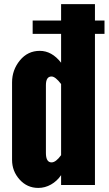

<svg xmlns="http://www.w3.org/2000/svg" viewBox="-20 -899 528 933"><path d="M276.9 -594.2V-734.4H138.7V-799.3H276.9V-878.9H441.4V-799.3H487.8V-734.4H441.4V0H276.9V-47.9Q257.3 -19 228 -2.4Q198.7 14.2 166 14.2Q111.8 14.2 75.2 -26.6Q38.6 -67.4 38.6 -122.1V-498.5Q38.6 -559.1 76.7 -605.5Q114.7 -651.9 173.3 -651.9Q231.9 -651.9 276.9 -594.2ZM230.5 -527.3Q203.1 -527.3 203.1 -485.4V-155.8Q203.1 -109.9 230.5 -109.9Q251.5 -109.9 276.9 -145V-490.7Q249 -527.3 230.5 -527.3Z"/></svg>

Font: Oswald-Bold
Style: Bold
Weight: 700
Designer: vernon adams
Foundry: vernon adams
Version: Version 2.002; ttfautohint (v0.92.18-e454-dirty) -l 8 -r 50 